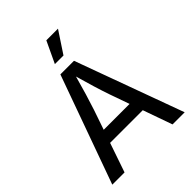

<svg xmlns="http://www.w3.org/2000/svg" viewBox="-259 -1080 1218 1218"><g transform="rotate(-45 349.5 -471.5)"><path d="M24.9 0 286.6 -727.5H408.7L674.3 0H565.4L417.5 -418Q401.9 -462.9 382.6 -526.1Q363.3 -589.4 336.9 -682.6H356.9Q331.1 -588.9 311.8 -524.7Q292.5 -460.4 278.3 -418L134.8 0ZM161.6 -197.3V-284.7H537.6V-197.3ZM308.1 -798.3 376.5 -943.4H481L385.3 -798.3Z"/></g></svg>

Font: Inter Cardless
Style: Regular
Weight: 400
Designer: Rasmus Andersson
Foundry: rsms
Version: Version 4.001;git-9221beed3